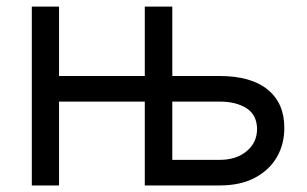

<svg xmlns="http://www.w3.org/2000/svg" viewBox="-20 -566 938 586"><path d="M77.1 0V-545.9H160.2V-334H464.8V-255.9H160.2V0ZM494.1 -334H650.4Q746.6 -334 797.4 -292.2Q848.1 -250.5 847.7 -175.8Q848.1 -127 825.4 -87.2Q802.7 -47.4 758.5 -23.7Q714.4 0 650.4 0H421.9V-545.9H505.9V-78.1H650.4Q700.7 -78.1 732.4 -104.2Q764.2 -130.4 764.6 -171.9Q764.2 -215.3 732.4 -235.6Q700.7 -255.9 650.4 -255.9H494.1Z"/></svg>

Font: Inter
Style: Regular
Weight: 400
Designer: Rasmus Andersson
Foundry: rsms
Version: Version 4.000;git-8c9346024